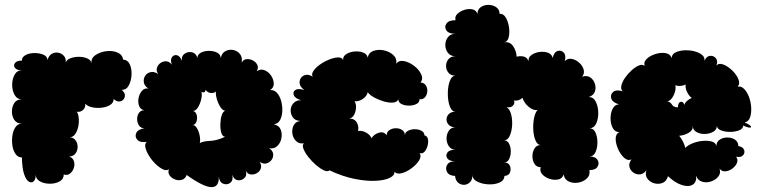

<svg xmlns="http://www.w3.org/2000/svg" viewBox="-20 -742 3130 789"><path d="M70 -95Q54 -95 44 -109Q34 -123 31 -143.5Q28 -164 31 -185Q34 -206 44 -220Q54 -234 70 -234Q49 -234 39 -249Q29 -264 29 -284Q29 -304 39 -319Q49 -334 70 -334Q50 -334 40 -352Q30 -370 30 -393.5Q30 -417 40 -435Q50 -453 70 -453Q49 -453 41.5 -463Q34 -473 41.5 -483Q49 -493 70 -493Q70 -508 85.5 -516Q101 -524 122 -524Q143 -524 159 -517Q175 -510 175 -495Q180 -513 192.5 -520.5Q205 -528 219 -525.5Q233 -523 242.5 -512.5Q252 -502 250 -485Q254 -497 270.5 -503Q287 -509 306.5 -508.5Q326 -508 340.5 -501Q355 -494 356 -480Q353 -502 371.5 -515Q390 -528 415.5 -531.5Q441 -535 462 -526.5Q483 -518 486 -497Q505 -496 513.5 -477Q522 -458 520.5 -433.5Q519 -409 509 -390.5Q499 -372 480 -373Q496 -359 493 -345Q490 -331 476.5 -326Q463 -321 447 -335Q447 -320 433 -311Q419 -302 398.5 -299.5Q378 -297 359 -301Q340 -305 330 -316Q333 -301 321.5 -290.5Q310 -280 296 -283Q305 -267 304 -241.5Q303 -216 292.5 -196.5Q282 -177 264 -178Q281 -178 290 -166Q299 -154 299 -138.5Q299 -123 290 -111Q281 -99 264 -99Q279 -94 283.5 -80.5Q288 -67 283.5 -52.5Q279 -38 268 -29Q257 -20 242 -25Q242 -6 225 3.5Q208 13 185 13Q162 13 144.5 3.5Q127 -6 127 -25Q127 -6 119 2.5Q111 11 99.5 5Q88 -1 79.5 -25Q71 -49 70 -95Z M747 -23Q742 -8 728.5 -3.5Q715 1 700.5 -4Q686 -9 677.5 -20.5Q669 -32 674 -47Q665 -39 650 -46Q635 -53 619.5 -68Q604 -83 592.5 -101.5Q581 -120 577.5 -136Q574 -152 583 -159Q556 -155 544.5 -167.5Q533 -180 540 -195.5Q547 -211 574 -215Q559 -215 551.5 -226Q544 -237 543.5 -251.5Q543 -266 550.5 -277.5Q558 -289 573 -289Q557 -292 551.5 -307Q546 -322 549.5 -339.5Q553 -357 563.5 -369Q574 -381 590 -378Q573 -389 571 -404Q569 -419 576.5 -430.5Q584 -442 598.5 -445.5Q613 -449 630 -438Q621 -451 625 -463.5Q629 -476 640 -483.5Q651 -491 664 -490Q677 -489 686 -476Q679 -497 687 -507.5Q695 -518 707.5 -515Q720 -512 728 -491Q725 -507 733 -516Q741 -525 753.5 -527.5Q766 -530 777 -524Q788 -518 791 -503Q791 -518 805.5 -525.5Q820 -533 839 -533Q858 -533 872.5 -525.5Q887 -518 887 -503Q891 -524 906.5 -532Q922 -540 939 -536.5Q956 -533 966.5 -519.5Q977 -506 973 -484Q980 -498 993.5 -499Q1007 -500 1019.5 -493.5Q1032 -487 1037.5 -475Q1043 -463 1035 -449Q1051 -460 1067 -453.5Q1083 -447 1093.5 -432Q1104 -417 1105 -399.5Q1106 -382 1090 -372Q1107 -373 1118.5 -360Q1130 -347 1135.5 -326.5Q1141 -306 1140 -284.5Q1139 -263 1130.5 -248Q1122 -233 1105 -231Q1126 -227 1133 -210.5Q1140 -194 1136.5 -174.5Q1133 -155 1119.5 -142Q1106 -129 1086 -133Q1101 -123 1102.5 -109.5Q1104 -96 1096 -85Q1088 -74 1075 -70.5Q1062 -67 1047 -77Q1056 -63 1052 -50.5Q1048 -38 1036.5 -31Q1025 -24 1011.5 -25Q998 -26 990 -40Q996 -21 984 -10Q972 1 956.5 -1.5Q941 -4 935 -24Q939 0 926 9.5Q913 19 897.5 13Q882 7 879 -16Q881 27 849 27Q817 27 747 -23ZM905 -180Q894 -181 889.5 -196Q885 -211 885.5 -231.5Q886 -252 891 -268Q896 -284 906 -287Q896 -287 886.5 -301Q877 -315 871.5 -333.5Q866 -352 867 -366Q858 -358 845 -360Q832 -362 825 -373Q824 -365 819 -363Q814 -361 808 -365Q811 -351 806.5 -332.5Q802 -314 793 -300Q784 -286 773 -286Q785 -283 788.5 -269Q792 -255 787 -241.5Q782 -228 769 -228Q780 -230 788.5 -216.5Q797 -203 800.5 -185Q804 -167 801 -154Q815 -162 843 -163Q871 -164 905 -180Z M1334 -42Q1326 -35 1311 -42Q1296 -49 1278.5 -64Q1261 -79 1247 -97Q1233 -115 1227 -130.5Q1221 -146 1229 -153Q1209 -150 1196.5 -162.5Q1184 -175 1181.5 -193Q1179 -211 1186.5 -226.5Q1194 -242 1214 -245Q1193 -246 1183.5 -259.5Q1174 -273 1174.5 -289.5Q1175 -306 1186.5 -318.5Q1198 -331 1218 -330Q1193 -337 1187.5 -350.5Q1182 -364 1193.5 -372Q1205 -380 1231 -372Q1215 -383 1212 -396Q1209 -409 1215.5 -420Q1222 -431 1235.5 -434Q1249 -437 1265 -427Q1259 -437 1268 -450.5Q1277 -464 1294.5 -476.5Q1312 -489 1332 -497Q1352 -505 1368 -506Q1384 -507 1390 -496Q1389 -511 1403.5 -520Q1418 -529 1438 -530.5Q1458 -532 1473.5 -525.5Q1489 -519 1491 -505Q1495 -526 1515 -533Q1535 -540 1558 -535Q1581 -530 1596.5 -515.5Q1612 -501 1608 -480Q1619 -495 1640 -491Q1661 -487 1681 -472Q1701 -457 1710.5 -437.5Q1720 -418 1708 -403Q1723 -402 1730 -391Q1737 -380 1736 -366.5Q1735 -353 1727 -343Q1719 -333 1704 -334Q1704 -321 1691 -314.5Q1678 -308 1660.5 -308Q1643 -308 1630 -314.5Q1617 -321 1617 -334Q1612 -322 1595.5 -320.5Q1579 -319 1558 -325Q1537 -331 1518.5 -341Q1500 -351 1491 -363Q1488 -347 1471 -335.5Q1454 -324 1437 -326Q1444 -315 1443 -299Q1442 -283 1435 -270Q1428 -257 1415 -255Q1437 -255 1446.5 -238Q1456 -221 1451 -204Q1468 -206 1484 -197.5Q1500 -189 1507 -174Q1516 -190 1536.5 -196.5Q1557 -203 1569 -186Q1569 -200 1580.5 -207.5Q1592 -215 1607 -215Q1622 -215 1633 -207.5Q1644 -200 1644 -186Q1644 -198 1656.5 -204.5Q1669 -211 1684.5 -211Q1700 -211 1712 -204.5Q1724 -198 1724 -186Q1736 -183 1738.5 -170.5Q1741 -158 1737 -143Q1733 -128 1724.5 -118.5Q1716 -109 1704 -113Q1713 -100 1702 -82.5Q1691 -65 1670.5 -50Q1650 -35 1630 -30Q1610 -25 1601 -37Q1603 -22 1582.5 -11.5Q1562 -1 1524 1Q1486 3 1436.5 -7Q1387 -17 1334 -42Z M1850 -19Q1825 -20 1817 -35.5Q1809 -51 1818 -65.5Q1827 -80 1852 -79Q1827 -79 1818.5 -91Q1810 -103 1818.5 -115Q1827 -127 1852 -127Q1834 -127 1824.5 -141Q1815 -155 1815 -173Q1815 -191 1824.5 -205Q1834 -219 1852 -219Q1834 -219 1824.5 -228.5Q1815 -238 1815 -251Q1815 -264 1824.5 -273.5Q1834 -283 1852 -283Q1839 -283 1831.5 -298Q1824 -313 1821.5 -335Q1819 -357 1821.5 -379Q1824 -401 1831.5 -416Q1839 -431 1852 -431Q1833 -431 1823 -443Q1813 -455 1813 -471Q1813 -487 1823 -499Q1833 -511 1852 -511Q1831 -511 1820.5 -525Q1810 -539 1810 -557Q1810 -575 1820.5 -589Q1831 -603 1852 -603Q1824 -603 1814.5 -617Q1805 -631 1814.5 -645Q1824 -659 1852 -659Q1848 -674 1859.5 -685Q1871 -696 1888.5 -701.5Q1906 -707 1921.5 -703.5Q1937 -700 1942 -685Q1942 -703 1955.5 -712.5Q1969 -722 1987 -722Q2005 -722 2019 -712.5Q2033 -703 2033 -685Q2048 -687 2058 -670.5Q2068 -654 2071.5 -631Q2075 -608 2070.5 -589Q2066 -570 2051 -568Q2075 -572 2088.5 -552.5Q2102 -533 2103 -509Q2118 -513 2132.5 -509.5Q2147 -506 2152 -490Q2150 -506 2164 -516Q2178 -526 2197.5 -528.5Q2217 -531 2232.5 -525Q2248 -519 2251 -504Q2257 -528 2271.5 -532.5Q2286 -537 2296.5 -526Q2307 -515 2301 -491Q2313 -503 2329.5 -500Q2346 -497 2360 -484.5Q2374 -472 2378.5 -456Q2383 -440 2372 -427Q2392 -433 2405.5 -424Q2419 -415 2424.5 -398Q2430 -381 2424.5 -365.5Q2419 -350 2399 -343Q2418 -344 2428 -324.5Q2438 -305 2438.5 -279.5Q2439 -254 2430 -234.5Q2421 -215 2402 -215Q2419 -215 2427 -197.5Q2435 -180 2435 -157Q2435 -134 2427 -116.5Q2419 -99 2402 -99Q2427 -99 2435.5 -85Q2444 -71 2435.5 -57Q2427 -43 2402 -43Q2406 -22 2391.5 -8.5Q2377 5 2356 8.5Q2335 12 2317.5 4Q2300 -4 2296 -25Q2291 -8 2274 -4.5Q2257 -1 2238.5 -7Q2220 -13 2208.5 -25.5Q2197 -38 2202 -55Q2185 -55 2176.5 -68.5Q2168 -82 2168 -100Q2168 -118 2176.5 -132Q2185 -146 2202 -146Q2189 -146 2181 -164Q2173 -182 2171.5 -207.5Q2170 -233 2174.5 -256Q2179 -279 2189 -290Q2171 -287 2152 -303.5Q2133 -320 2127 -340Q2112 -326 2092 -329Q2097 -318 2088 -308Q2079 -298 2061 -302Q2074 -295 2080 -273.5Q2086 -252 2084.5 -227Q2083 -202 2074.5 -183.5Q2066 -165 2051 -165Q2065 -165 2072 -151.5Q2079 -138 2079 -120Q2079 -102 2072 -88Q2065 -74 2051 -74Q2069 -75 2075 -61.5Q2081 -48 2076 -34Q2071 -20 2053 -19Q2052 0 2032 8.5Q2012 17 1986 15.5Q1960 14 1940.5 4Q1921 -6 1922 -25Q1922 -4 1911.5 6.5Q1901 17 1887.5 17.5Q1874 18 1863 9Q1852 0 1850 -19Z M2725 -18Q2719 3 2703 9.5Q2687 16 2669.5 11.5Q2652 7 2641 -7Q2630 -21 2636 -42Q2625 -27 2610 -25.5Q2595 -24 2582.5 -33Q2570 -42 2566.5 -56.5Q2563 -71 2575 -87Q2560 -80 2545 -93.5Q2530 -107 2520 -129.5Q2510 -152 2510 -172Q2510 -192 2525 -199Q2507 -199 2498 -216Q2489 -233 2489 -256Q2489 -279 2498 -296Q2507 -313 2524 -313Q2497 -321 2492 -337Q2487 -353 2499.5 -364Q2512 -375 2539 -367Q2530 -375 2533.5 -390.5Q2537 -406 2549 -423Q2561 -440 2576 -453.5Q2591 -467 2605.5 -473Q2620 -479 2629 -471Q2624 -488 2638.5 -501Q2653 -514 2675 -520.5Q2697 -527 2716 -523.5Q2735 -520 2740 -503Q2741 -522 2762.5 -529.5Q2784 -537 2810.5 -535Q2837 -533 2857 -522Q2877 -511 2875 -492Q2883 -511 2897.5 -512.5Q2912 -514 2921.5 -503Q2931 -492 2924 -473Q2935 -484 2953.5 -476.5Q2972 -469 2989.5 -452Q3007 -435 3014.5 -416Q3022 -397 3011 -386Q3026 -389 3038.5 -376Q3051 -363 3058.5 -342Q3066 -321 3067 -298.5Q3068 -276 3062 -259Q3056 -242 3040 -239Q3069 -226 3066 -219.5Q3063 -213 3034 -226Q3034 -213 3017.5 -206.5Q3001 -200 2980 -200Q2959 -200 2942.5 -206.5Q2926 -213 2926 -226Q2926 -209 2911 -200.5Q2896 -192 2876.5 -191.5Q2857 -191 2842 -199.5Q2827 -208 2827 -224Q2828 -207 2810.5 -196.5Q2793 -186 2771 -184Q2781 -172 2787.5 -158.5Q2794 -145 2796 -134Q2806 -145 2826 -153Q2846 -161 2867 -163Q2888 -165 2904.5 -160.5Q2921 -156 2924 -142Q2924 -159 2937.5 -168Q2951 -177 2969 -177Q2987 -177 3000.5 -168Q3014 -159 3014 -142Q3034 -138 3038 -125.5Q3042 -113 3033 -103.5Q3024 -94 3005 -98Q3014 -85 3008 -71.5Q3002 -58 2988.5 -48.5Q2975 -39 2960.5 -38Q2946 -37 2937 -49Q2943 -30 2931.5 -16Q2920 -2 2901 4Q2882 10 2864.5 4.5Q2847 -1 2841 -20Q2843 7 2826.5 17Q2810 27 2782.5 18.5Q2755 10 2725 -18ZM2766 -301Q2766 -321 2777 -323.5Q2788 -326 2792 -311Q2795 -320 2804 -328Q2813 -336 2823 -339Q2811 -348 2803 -365Q2795 -382 2798 -395Q2789 -390 2776.5 -389Q2764 -388 2755 -392Q2758 -381 2754 -366Q2750 -351 2741.5 -339Q2733 -327 2722 -326Q2735 -323 2741.5 -312Q2748 -301 2766 -301Z"/></svg>

Font: Rubik Bubbles
Style: Regular
Weight: 400
Designer: Hubert and Fischer, NaN
Foundry: Hubert and Fischer, NaN
Version: Version 2.200